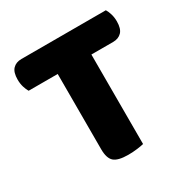

<svg xmlns="http://www.w3.org/2000/svg" viewBox="-144 -731 843 864"><g transform="rotate(-30 278.0 -299.0)"><path d="M518 -606Q525 -595 530.5 -577Q536 -559 536 -538Q536 -500 519.5 -483Q503 -466 475 -466H362V-1Q351 2 328 5Q305 8 281 8Q228 8 207.5 -10Q187 -28 187 -75V-466H36Q29 -477 23.5 -495Q18 -513 18 -534Q18 -572 34.5 -589Q51 -606 79 -606H518Z"/></g></svg>

Font: Baloo Paaji 2 ExtraBold
Style: Regular
Weight: 800
Designer: Shuchita Grover, Noopur Datye and Ek Type
Foundry: Ek Type
Version: Version 1.640;hotconv 1.0.111;makeotfexe 2.5.65597; ttfautoh